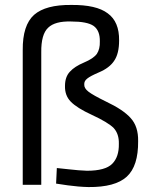

<svg xmlns="http://www.w3.org/2000/svg" viewBox="-20 -748 614 777"><path d="M147 -536Q146 -609 175 -636Q203 -663 268 -661Q333 -661 359 -643Q385 -624 384 -580Q385 -550 372 -530Q358 -511 320 -495Q282 -479 263 -458Q243 -437 243 -400Q242 -362 266 -337Q291 -311 352 -283Q417 -253 440 -230Q462 -206 461 -166Q462 -113 434 -85Q406 -57 332 -57Q300 -58 257 -63Q214 -67 210 -68L207 -5Q211 -4 254 2Q297 8 338 9Q446 10 493 -33Q540 -76 539 -177Q540 -236 509 -270Q479 -304 409 -337Q356 -363 338 -377Q320 -391 321 -406Q320 -420 333 -430Q345 -440 380 -455Q423 -473 442 -502Q462 -531 462 -584Q463 -660 416 -694Q370 -729 268 -728Q165 -729 118 -688Q71 -646 72 -545V0H147Z"/></svg>

Font: RazerF5
Style: Regular
Weight: 400
Foundry: Razer Inc.
Version: Version 2